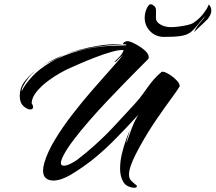

<svg xmlns="http://www.w3.org/2000/svg" viewBox="-20 -846 1016 905"><path d="M610 39Q574 35 560 9.5Q546 -16 546 -51Q546 -86 555 -123Q564 -160 575 -190Q586 -220 592 -232Q582 -199 578.5 -187Q575 -175 576 -172Q587 -204 601 -241Q615 -278 633 -306Q568 -235 517.5 -184.5Q467 -134 419 -95.5Q371 -57 313 -22Q293 -10 271.5 -2.5Q250 5 231 5Q210 5 196.5 -6Q183 -17 183 -42Q183 -58 189 -79Q204 -130 239.5 -188.5Q275 -247 321 -306.5Q367 -366 414 -420Q461 -474 500 -517.5Q539 -561 559 -586Q538 -569 533 -562Q528 -555 518 -553Q531 -567 543.5 -579Q556 -591 563 -610Q543 -612 507.5 -602Q472 -592 431.5 -576.5Q391 -561 355.5 -545.5Q320 -530 300 -521Q289 -516 262 -501Q235 -486 205 -463.5Q175 -441 153 -414.5Q131 -388 129 -360Q136 -350 136 -342Q136 -330 122 -330Q108 -330 90.5 -346Q73 -362 73 -394Q73 -431 94.5 -460Q116 -489 147 -513Q126 -495 111.5 -475.5Q97 -456 87 -436Q84 -431 82.5 -422.5Q81 -414 84 -420Q98 -448 130.5 -484Q163 -520 220 -553.5Q277 -587 361 -609Q445 -631 562 -632Q576 -632 576 -634Q576 -636 570.5 -637Q565 -638 559 -637Q559 -642 565.5 -647Q572 -652 581 -652Q586 -652 589 -651Q601 -648 623 -636Q645 -624 663 -608Q681 -592 681 -576Q681 -574 680.5 -572Q680 -570 679 -568Q666 -555 636.5 -525.5Q607 -496 567.5 -455.5Q528 -415 484.5 -369Q441 -323 400.5 -276.5Q360 -230 328 -188Q296 -146 280 -115Q267 -90 267 -78Q267 -65 281 -65Q295 -65 315 -75.5Q335 -86 344 -93Q388 -127 420.5 -156Q453 -185 481.5 -213.5Q510 -242 541 -276Q572 -310 614 -355Q639 -382 657 -408Q675 -434 694.5 -459Q714 -484 743 -508Q755 -509 775 -497Q795 -485 811.5 -468.5Q828 -452 827 -439Q815 -419 784 -377Q753 -335 715.5 -280Q678 -225 645 -166Q614 -111 601 -77.5Q588 -44 588 -24Q588 -6 597 4Q606 14 619 24Q625 27 625 32Q625 40 610 39ZM280 -587Q310 -599 353.5 -611Q397 -623 444.5 -630.5Q492 -638 533 -638Q540 -638 546.5 -638Q553 -638 559 -637Q475 -633 405.5 -620Q336 -607 280 -587ZM160 -523Q210 -558 280 -587L273 -583Q248 -569 217.5 -555.5Q187 -542 160 -523ZM147 -513 148 -514H149L150 -515H151L152 -516L153 -517Q154 -518 155 -518Q155 -519 156 -519Q156 -520 156.5 -520Q157 -520 157 -520Q157 -520 158 -521L157 -520L156 -519L155 -518Q154 -518 153 -517Q153 -517 153 -517Q152 -516 152 -516Q151 -516 151 -515Q150 -515 150 -515Q150 -515 149 -514Q149 -514 148.5 -513.5Q148 -513 148 -514Q148 -513 147 -513ZM754 -672Q714 -672 688 -698.5Q662 -725 662 -762Q662 -773 664.5 -785Q667 -797 673 -809Q682 -826 690 -826Q697 -826 704 -820Q716 -812 715.5 -795.5Q715 -779 715 -762Q715 -742 737 -730Q759 -718 786 -718Q799 -718 820 -720.5Q841 -723 861.5 -727.5Q882 -732 891 -738Q920 -757 939.5 -783Q959 -809 964 -825Q976 -813 976 -796Q976 -785 970.5 -774Q965 -763 957 -754L894 -694Q908 -723 924.5 -740.5Q941 -758 948 -771Q921 -741 906 -722Q891 -703 875.5 -692Q860 -681 833 -676.5Q806 -672 754 -672Z"/></svg>

Font: Smooch
Style: Regular
Weight: 400
Designer: Robert E. Leuschke
Foundry: Robert E. Leuschke
Version: Version 1.010; ttfautohint (v1.8.3)